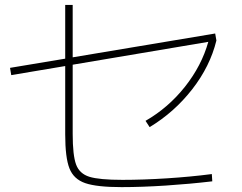

<svg xmlns="http://www.w3.org/2000/svg" viewBox="-20 -769 978 775"><path d="M243.2 -226.6V-502.4L25.4 -465.8L20.5 -495.1L243.2 -532.2V-749H273.4V-537.6L848.6 -633.8L853.5 -605.5Q828.1 -501.5 755.9 -408.7Q683.6 -315.9 584 -255.9L567.4 -281.2Q659.2 -334 726.6 -418.9Q793.9 -503.9 820.8 -600.1L273.4 -507.8V-228.5Q273.4 -142.1 287.1 -105Q300.8 -67.9 340.8 -55.4Q380.9 -43 474.6 -43Q557.1 -43 652.8 -49.1Q748.5 -55.2 835 -66.4L836.9 -37.1Q746.6 -26.4 649.4 -20Q552.2 -13.7 470.7 -13.7Q370.6 -13.7 324 -29.8Q277.3 -45.9 260.3 -89.4Q243.2 -132.8 243.2 -226.6Z"/></svg>

Font: Pretendard Thin
Style: Regular
Weight: 100
Designer: Base glyphs from Inter by Rasmus Andersson; Hangeul glyphs from Noto Sans CJK(Source Han Sans) by Jang Soo-young and Kan
Foundry: Kil Hyung-jin
Version: Version 1.309